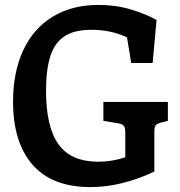

<svg xmlns="http://www.w3.org/2000/svg" viewBox="-20 -750 732 780"><path d="M662 -336V-259L634 -252Q618 -248 612.5 -241Q607 -234 607 -214V-53Q473 10 348 10Q191 10 112 -81Q33 -172 33 -337Q33 -457 74.5 -546Q116 -635 194.5 -682.5Q273 -730 380 -730Q451 -730 512 -711.5Q573 -693 616 -669L600 -494H513L496 -598Q432 -629 351 -629Q284 -629 244 -604Q204 -579 185.5 -524.5Q167 -470 167 -381Q167 -235 217.5 -164Q268 -93 380 -93Q435 -93 489 -111V-211Q489 -230 483.5 -238Q478 -246 460 -249L400 -259V-336Z"/></svg>

Font: Enriqueta SemiBold
Style: Regular
Weight: 600
Designer: Viviana Monsalve, Gustavo Ibarra
Foundry: 72Puntos
Version: Version 2.000